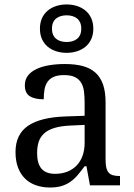

<svg xmlns="http://www.w3.org/2000/svg" viewBox="-20 -834 603 864"><path d="M147 -145Q147 -98.1 166.7 -75Q186.5 -51.8 228 -51.8Q258.3 -51.8 283 -61.5Q307.6 -71.3 325 -89.4Q342.3 -107.4 351.6 -133.3Q360.8 -159.2 360.8 -190.9V-272L296.9 -269Q254.4 -267.1 225.8 -258.5Q197.3 -250 179.7 -234.6Q162.1 -219.2 154.5 -196.8Q147 -174.3 147 -145ZM268.1 -496.1Q239.3 -496.1 221.4 -488Q203.6 -480 193.6 -465.3Q183.6 -450.7 180.2 -430.7Q176.8 -410.6 176.8 -387.2Q135.3 -387.2 113.5 -401.4Q91.8 -415.5 91.8 -450.2Q91.8 -476.1 106 -494.1Q120.1 -512.2 144.8 -523.7Q169.4 -535.2 202.1 -540.5Q234.9 -545.9 272 -545.9Q317.9 -545.9 352.1 -536.9Q386.2 -527.8 409.2 -507.3Q432.1 -486.8 443.6 -453.9Q455.1 -420.9 455.1 -373V-113.8Q455.1 -92.8 458.5 -79.1Q461.9 -65.4 469.2 -57.1Q476.6 -48.8 488.5 -45.4Q500.5 -42 517.1 -42H520V0H384.8L369.1 -85.9H360.8Q345.2 -64.9 330.6 -47.4Q315.9 -29.8 298.3 -17.1Q280.8 -4.4 258.5 2.7Q236.3 9.8 205.1 9.8Q171.9 9.8 143.3 0.2Q114.7 -9.3 94 -29.1Q73.2 -48.8 61.5 -78.9Q49.8 -108.9 49.8 -149.9Q49.8 -229.5 106.4 -268.1Q163.1 -306.6 277.8 -310.1L360.8 -313V-373Q360.8 -399.9 357.9 -422.6Q355 -445.3 345.2 -461.7Q335.4 -478 317.1 -487.1Q298.8 -496.1 268.1 -496.1ZM399.9 -705.1Q399.9 -678.2 390.6 -658Q381.3 -637.7 365 -624Q348.6 -610.4 326.7 -603.3Q304.7 -596.2 279.8 -596.2Q254.9 -596.2 232.9 -603.3Q210.9 -610.4 194.6 -624Q178.2 -637.7 168.9 -658Q159.7 -678.2 159.7 -705.1Q159.7 -731.4 168.9 -752Q178.2 -772.5 194.6 -786.1Q210.9 -799.8 232.9 -806.9Q254.9 -814 279.8 -814Q304.7 -814 326.7 -806.9Q348.6 -799.8 365 -786.1Q381.3 -772.5 390.6 -752Q399.9 -731.4 399.9 -705.1ZM345.7 -705.1Q345.7 -721.2 340.6 -732.7Q335.4 -744.1 326.4 -751.2Q317.4 -758.3 305.4 -761.7Q293.5 -765.1 279.8 -765.1Q266.1 -765.1 254.2 -761.7Q242.2 -758.3 233.2 -751.2Q224.1 -744.1 219 -732.7Q213.9 -721.2 213.9 -705.1Q213.9 -689 219 -677.5Q224.1 -666 233.2 -658.9Q242.2 -651.9 254.2 -648.4Q266.1 -645 279.8 -645Q293.5 -645 305.4 -648.4Q317.4 -651.9 326.4 -658.9Q335.4 -666 340.6 -677.5Q345.7 -689 345.7 -705.1Z"/></svg>

Font: Droid-TTFautohint Serif
Style: Regular
Weight: 400
Foundry: Ascender Corporation
Version: Version 1.00; ttfautohint (v1.00rc1.4-1a1c-dirty) -l 8 -r 50